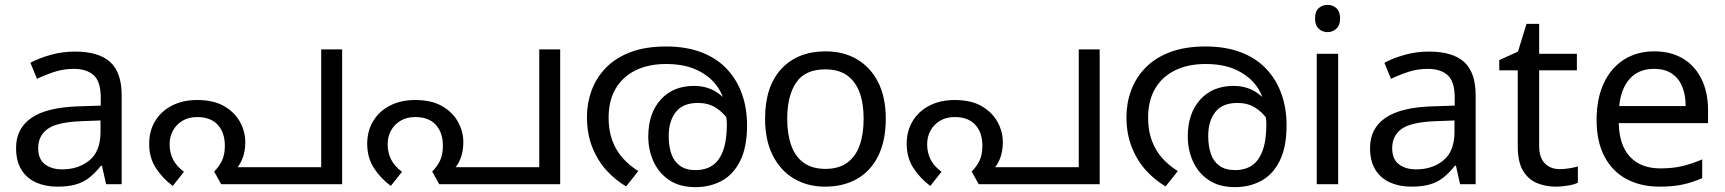

<svg xmlns="http://www.w3.org/2000/svg" viewBox="-20 -757 7090 789"><path d="M288 -545Q386 -545 433 -502Q480 -459 480 -365V0H416L399 -76H395Q372 -47 347.5 -27.5Q323 -8 291.5 1Q260 10 215 10Q167 10 128.5 -7Q90 -24 68 -59.5Q46 -95 46 -149Q46 -229 109 -272.5Q172 -316 303 -320L394 -323V-355Q394 -422 365 -448Q336 -474 283 -474Q241 -474 203 -461.5Q165 -449 132 -433L105 -499Q140 -518 188 -531.5Q236 -545 288 -545ZM314 -259Q214 -255 175.5 -227Q137 -199 137 -148Q137 -103 164.5 -82Q192 -61 235 -61Q303 -61 348 -98.5Q393 -136 393 -214V-262Z M790 -346Q858 -346 901.5 -320.5Q945 -295 966.5 -255.5Q988 -216 988 -173Q988 -133 975 -102Q962 -71 943 -57L918 -70H1300V-554H1386V0H889L860 -52Q880 -72 892 -96.5Q904 -121 904 -158Q904 -212 875 -244Q846 -276 790 -276Q755 -276 729.5 -260.5Q704 -245 690.5 -220Q677 -195 677 -164Q677 -130 691 -102Q705 -74 736 -51L690 7Q648 -24 620.5 -66.5Q593 -109 593 -166Q593 -219 617.5 -259.5Q642 -300 686.5 -323Q731 -346 790 -346Z M1686 -346Q1754 -346 1797.5 -320.5Q1841 -295 1862.5 -255.5Q1884 -216 1884 -173Q1884 -133 1871 -102Q1858 -71 1839 -57L1814 -70H2196V-554H2282V0H1785L1756 -52Q1776 -72 1788 -96.5Q1800 -121 1800 -158Q1800 -212 1771 -244Q1742 -276 1686 -276Q1651 -276 1625.5 -260.5Q1600 -245 1586.5 -220Q1573 -195 1573 -164Q1573 -130 1587 -102Q1601 -74 1632 -51L1586 7Q1544 -24 1516.5 -66.5Q1489 -109 1489 -166Q1489 -219 1513.5 -259.5Q1538 -300 1582.5 -323Q1627 -346 1686 -346Z M2717 -566Q2800 -566 2862.5 -542Q2925 -518 2966.5 -474Q3008 -430 3029 -371Q3050 -312 3050 -242Q3050 -153 3022 -96.5Q2994 -40 2946 -14Q2898 12 2838 12Q2773 12 2730 -17Q2687 -46 2665.5 -93.5Q2644 -141 2644 -196Q2644 -291 2695 -347.5Q2746 -404 2832 -404Q2888 -404 2929.5 -375Q2971 -346 2995 -301Q3019 -256 3021 -206L2996 -209Q2989 -240 2969.5 -268.5Q2950 -297 2919.5 -315.5Q2889 -334 2849 -334Q2786 -334 2757 -296.5Q2728 -259 2728 -198Q2728 -156 2739 -124.5Q2750 -93 2774.5 -75.5Q2799 -58 2838 -58Q2879 -58 2907.5 -77Q2936 -96 2951.5 -138Q2967 -180 2967 -248Q2967 -250 2965.5 -270Q2964 -290 2960 -310Q2959 -315 2959 -323Q2959 -331 2957 -335Q2948 -378 2918 -414Q2888 -450 2838 -472Q2788 -494 2717 -494Q2645 -494 2592 -468Q2539 -442 2510 -393Q2481 -344 2481 -273Q2481 -221 2496 -180Q2511 -139 2538.5 -108Q2566 -77 2603 -54L2553 9Q2510 -16 2473.5 -55.5Q2437 -95 2414.5 -150.5Q2392 -206 2392 -277Q2392 -333 2411 -385Q2430 -437 2469.5 -478Q2509 -519 2570.5 -542.5Q2632 -566 2717 -566Z M3620 -269Q3620 -180 3589.5 -117.5Q3559 -55 3503 -22.5Q3447 10 3370 10Q3299 10 3243.5 -22.5Q3188 -55 3156 -117.5Q3124 -180 3124 -269Q3124 -402 3191 -474Q3258 -546 3373 -546Q3446 -546 3501.5 -513.5Q3557 -481 3588.5 -419.5Q3620 -358 3620 -269ZM3215 -269Q3215 -206 3231.5 -159.5Q3248 -113 3283 -88Q3318 -63 3372 -63Q3426 -63 3461 -88Q3496 -113 3512.5 -159.5Q3529 -206 3529 -269Q3529 -333 3512 -378Q3495 -423 3460.5 -447.5Q3426 -472 3371 -472Q3289 -472 3252 -418Q3215 -364 3215 -269Z M3903 -346Q3971 -346 4014.5 -320.5Q4058 -295 4079.5 -255.5Q4101 -216 4101 -173Q4101 -133 4088 -102Q4075 -71 4056 -57L4031 -70H4413V-554H4499V0H4002L3973 -52Q3993 -72 4005 -96.5Q4017 -121 4017 -158Q4017 -212 3988 -244Q3959 -276 3903 -276Q3868 -276 3842.5 -260.5Q3817 -245 3803.5 -220Q3790 -195 3790 -164Q3790 -130 3804 -102Q3818 -74 3849 -51L3803 7Q3761 -24 3733.5 -66.5Q3706 -109 3706 -166Q3706 -219 3730.5 -259.5Q3755 -300 3799.5 -323Q3844 -346 3903 -346Z M4934 -566Q5017 -566 5079.5 -542Q5142 -518 5183.5 -474Q5225 -430 5246 -371Q5267 -312 5267 -242Q5267 -153 5239 -96.5Q5211 -40 5163 -14Q5115 12 5055 12Q4990 12 4947 -17Q4904 -46 4882.5 -93.5Q4861 -141 4861 -196Q4861 -291 4912 -347.5Q4963 -404 5049 -404Q5105 -404 5146.5 -375Q5188 -346 5212 -301Q5236 -256 5238 -206L5213 -209Q5206 -240 5186.5 -268.5Q5167 -297 5136.5 -315.5Q5106 -334 5066 -334Q5003 -334 4974 -296.5Q4945 -259 4945 -198Q4945 -156 4956 -124.5Q4967 -93 4991.5 -75.5Q5016 -58 5055 -58Q5096 -58 5124.5 -77Q5153 -96 5168.5 -138Q5184 -180 5184 -248Q5184 -250 5182.5 -270Q5181 -290 5177 -310Q5176 -315 5176 -323Q5176 -331 5174 -335Q5165 -378 5135 -414Q5105 -450 5055 -472Q5005 -494 4934 -494Q4862 -494 4809 -468Q4756 -442 4727 -393Q4698 -344 4698 -273Q4698 -221 4713 -180Q4728 -139 4755.5 -108Q4783 -77 4820 -54L4770 9Q4727 -16 4690.5 -55.5Q4654 -95 4631.5 -150.5Q4609 -206 4609 -277Q4609 -333 4628 -385Q4647 -437 4686.5 -478Q4726 -519 4787.5 -542.5Q4849 -566 4934 -566Z M5479 -536V0H5391V-536ZM5436 -737Q5456 -737 5471.5 -723.5Q5487 -710 5487 -681Q5487 -653 5471.5 -639Q5456 -625 5436 -625Q5414 -625 5399 -639Q5384 -653 5384 -681Q5384 -710 5399 -723.5Q5414 -737 5436 -737Z M5852 -545Q5950 -545 5997 -502Q6044 -459 6044 -365V0H5980L5963 -76H5959Q5936 -47 5911.5 -27.5Q5887 -8 5855.5 1Q5824 10 5779 10Q5731 10 5692.5 -7Q5654 -24 5632 -59.5Q5610 -95 5610 -149Q5610 -229 5673 -272.5Q5736 -316 5867 -320L5958 -323V-355Q5958 -422 5929 -448Q5900 -474 5847 -474Q5805 -474 5767 -461.5Q5729 -449 5696 -433L5669 -499Q5704 -518 5752 -531.5Q5800 -545 5852 -545ZM5878 -259Q5778 -255 5739.5 -227Q5701 -199 5701 -148Q5701 -103 5728.5 -82Q5756 -61 5799 -61Q5867 -61 5912 -98.5Q5957 -136 5957 -214V-262Z M6389 -62Q6409 -62 6430 -65.5Q6451 -69 6464 -73V-6Q6450 1 6424 5.5Q6398 10 6374 10Q6332 10 6296.5 -4.5Q6261 -19 6239 -55Q6217 -91 6217 -156V-468H6141V-510L6218 -545L6253 -659H6305V-536H6460V-468H6305V-158Q6305 -109 6328.5 -85.5Q6352 -62 6389 -62Z M6778 -546Q6847 -546 6896.5 -516Q6946 -486 6972.5 -431.5Q6999 -377 6999 -304V-251H6632Q6634 -160 6678.5 -112.5Q6723 -65 6803 -65Q6854 -65 6893.5 -74.5Q6933 -84 6975 -102V-25Q6934 -7 6894 1.5Q6854 10 6799 10Q6723 10 6664.5 -21Q6606 -52 6573.5 -113.5Q6541 -175 6541 -264Q6541 -352 6570.5 -415Q6600 -478 6653.5 -512Q6707 -546 6778 -546ZM6777 -474Q6714 -474 6677.5 -433.5Q6641 -393 6634 -321H6907Q6907 -367 6893 -401Q6879 -435 6850.5 -454.5Q6822 -474 6777 -474Z"/></svg>

Font: malayalam15
Style: Book
Weight: 400
Designer: Jelle Bosma - Monotype Design Team
Foundry: Monotype Imaging Inc.
Version: Version 2.003